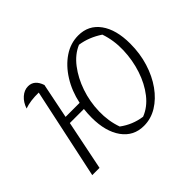

<svg xmlns="http://www.w3.org/2000/svg" viewBox="-109 -669 860 860"><g transform="rotate(-45 320.5 -239.5)"><path d="M58 0 150 -431Q98 -432 61 -419Q71 -449 91.5 -467Q112 -485 136 -485Q176 -485 192 -437L158 -269H247Q260 -331 291 -380.5Q322 -430 364.5 -458.5Q407 -487 456 -487Q521 -487 558 -436Q595 -385 595 -296Q595 -234 578 -179Q561 -124 531 -82Q501 -40 462 -16Q423 8 378 8Q313 8 275.5 -44Q238 -96 238 -184Q238 -210 241 -236H152L104 0ZM404 -24Q448 -41 480.5 -82.5Q513 -124 531.5 -180Q550 -236 552 -297Q554 -358 535 -413Q484 -447 429 -455Q386 -437 353.5 -394.5Q321 -352 302 -296.5Q283 -241 281.5 -180.5Q280 -120 299 -67Q346 -32 404 -24Z"/></g></svg>

Font: Piazzolla ExtraLight
Style: Italic
Weight: 200
Italic angle: -11.3°
Designer: Juan Pablo del Peral
Foundry: Huerta Tipografica
Version: Version 1.330